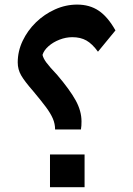

<svg xmlns="http://www.w3.org/2000/svg" viewBox="-20 -815 569 820"><path d="M473.1 -685.1 398.4 -594.2Q374 -627.9 348.9 -642.1Q323.7 -656.2 289.1 -656.2Q261.2 -656.2 233.9 -645.5Q206.5 -634.8 187 -617.4Q167.5 -600.1 161.6 -580.6Q164.6 -566.4 177.5 -548.6Q190.4 -530.8 224.6 -494.6Q277.8 -432.1 303 -386.7Q328.1 -341.3 328.1 -296.4Q328.1 -287.1 327.6 -278.8Q327.1 -270.5 325.7 -262.2H215.3Q215.3 -286.1 205.8 -308.3Q196.3 -330.6 175.8 -358.2Q155.3 -385.7 122.1 -425.3Q85 -467.8 70.3 -493.2Q55.7 -518.6 55.7 -548.3Q55.7 -596.2 76.7 -640.4Q97.7 -684.6 133.5 -719.5Q169.4 -754.4 215.1 -774.9Q260.7 -795.4 309.6 -795.4Q362.8 -795.4 401.6 -769.3Q440.4 -743.2 473.1 -685.1ZM193.5 -155.2H341.2V-15.5H193.5Z"/></svg>

Font: Pinar-DS3-FD Bold
Style: Regular
Weight: 700
Designer: Amin Abedi
Version: Version 3.000